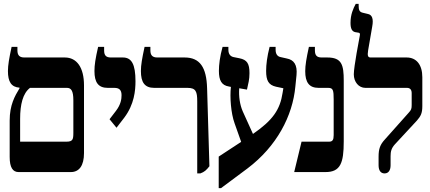

<svg xmlns="http://www.w3.org/2000/svg" viewBox="-20 -889 2224 992"><path d="M76 0H346C389 0 414 -33 414 -98V-448C414 -540 377 -592 315 -592H106C81 -592 70 -603 70 -629V-647H40C27 -587 21 -552 21 -522C21 -467 38 -439 81 -436V-433C56 -392 30 -346 30 -266V-78C30 -24 46 0 76 0ZM84 -157V-275C84 -349 98 -407 135 -435H326C347 -435 359 -421 359 -371V-203C359 -168 356 -157 322 -157Z M582 -229 622 -281C674 -350 680 -422 680 -469C680 -557 660 -592 615 -592H553C529 -592 518 -602 518 -628V-647H487C473 -586 468 -553 468 -522C468 -463 488 -435 537 -435H571C598 -435 608 -422 608 -397C608 -378 605 -350 579 -316L546 -273Z M999 7H1015C1037 -1 1046 -10 1062 -30L1050 -433C1047 -541 1013 -592 934 -592H793C768 -592 757 -603 757 -629V-647H727C714 -587 708 -553 708 -522C708 -464 727 -435 777 -435H949C992 -435 999 -416 999 -365Z M1110 83H1122L1259 -19C1410 -133 1492 -290 1506 -442L1512 -501C1517 -554 1499 -580 1461 -587L1430 -594C1414 -597 1404 -609 1404 -632V-647H1373C1360 -597 1355 -555 1355 -523C1355 -473 1367 -450 1406 -441L1444 -433L1440 -409C1427 -323 1390 -268 1287 -197L1234 -314C1219 -349 1213 -391 1216 -433L1256 -426C1263 -459 1269 -477 1269 -511C1269 -560 1257 -580 1217 -588L1187 -594C1172 -597 1160 -608 1160 -632V-647H1130C1116 -597 1111 -554 1111 -523C1111 -473 1125 -448 1163 -442L1173 -440C1167 -388 1173 -304 1192 -252L1226 -156L1110 -80Z M1500 0H1662C1739 0 1756 -47 1756 -158V-472C1756 -554 1746 -592 1671 -592H1642C1617 -592 1607 -603 1607 -629V-647H1576C1563 -587 1557 -552 1557 -521C1557 -464 1577 -435 1626 -435H1676C1701 -435 1704 -423 1704 -374V-191C1704 -166 1698 -157 1680 -157H1538Z M1967 7C1987 7 1998 -9 1998 -35V-82C1998 -106 2002 -123 2020 -143L2134 -266C2154 -289 2162 -304 2162 -341V-490C2162 -554 2132 -592 2081 -592H1895C1882 -592 1877 -599 1882 -629L1903 -751C1911 -793 1902 -813 1880 -817L1855 -823C1836 -827 1833 -839 1833 -861V-869H1818C1805 -845 1791 -814 1791 -771C1791 -742 1798 -727 1815 -723L1833 -720C1839 -719 1841 -715 1839 -705C1836 -689 1808 -544 1808 -505C1808 -466 1833 -435 1868 -435H2083C2098 -435 2107 -426 2107 -408V-347C2107 -327 2105 -321 2091 -306L1969 -169C1944 -142 1936 -120 1936 -80V-35C1936 -7 1948 7 1967 7Z"/></svg>

Font: Noto Serif Hebrew ExtraCondensed ExtraBold
Style: Regular
Weight: 800
Width: 2
Designer: Monotype Design Team
Foundry: Monotype Imaging Inc.
Version: Version 2.004